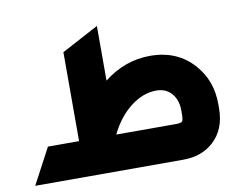

<svg xmlns="http://www.w3.org/2000/svg" viewBox="-72 -744 1079 844"><g transform="rotate(-10 467.5 -322.5)"><path d="M20 0 105 -160H244V-557L409 -645V-401Q503 -475 616 -475Q739 -475 812 -390Q875 -318 875 -214V-196Q875 -100 815 -47Q763 0 681 0ZM410 -160H676Q700 -160 705 -166.5Q710 -173 710 -204V-214Q710 -262 684.5 -291Q659 -320 617 -320Q557 -320 501.5 -277Q446 -234 410 -160Z"/></g></svg>

Font: Tajawal Black
Style: Regular
Weight: 900
Designer: Boutros Fonts
Foundry: Created by Boutros International 2017
Version: Version 1.700